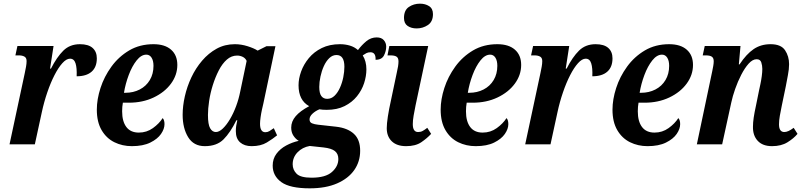

<svg xmlns="http://www.w3.org/2000/svg" viewBox="-20 -787 4386 1047"><path d="M115 -388Q119 -407 122 -423.5Q125 -440 125 -454Q125 -472 113 -478.5Q101 -485 83 -485H64L75 -536H272L253 -413H258Q290 -476 325.5 -511Q361 -546 416 -546Q462 -546 485 -525.5Q508 -505 508 -469Q508 -421 479.5 -396Q451 -371 398 -371Q400 -416 392 -441.5Q384 -467 362 -467Q342 -467 320 -442.5Q298 -418 277 -377Q256 -336 238 -283.5Q220 -231 208 -175L170 0H32Z M699 10Q647 10 603.5 -11.5Q560 -33 534 -77.5Q508 -122 508 -189Q508 -245 528 -307Q548 -369 587.5 -423.5Q627 -478 684.5 -512Q742 -546 817 -546Q879 -546 913 -516Q947 -486 947 -433Q947 -378 912.5 -331Q878 -284 818 -255.5Q758 -227 683 -227H650Q646 -205 646 -180Q646 -125 669 -94.5Q692 -64 737 -64Q780 -64 814 -88.5Q848 -113 867 -143Q877 -133 877 -110Q877 -84 858 -56.5Q839 -29 799.5 -9.5Q760 10 699 10ZM664 -281Q707 -281 742 -299Q777 -317 797 -350.5Q817 -384 817 -428Q817 -456 806.5 -472.5Q796 -489 778 -489Q750 -489 725 -457.5Q700 -426 682 -378Q664 -330 656 -281Z M1097 10Q1036 10 1006 -39Q976 -88 976 -161Q976 -209 988 -262Q1000 -315 1023.5 -365Q1047 -415 1082 -456Q1117 -497 1161.5 -521.5Q1206 -546 1261 -546Q1295 -546 1330 -535Q1365 -524 1385 -511L1433 -535H1482L1416 -222Q1413 -210 1408.5 -189.5Q1404 -169 1401 -147.5Q1398 -126 1398 -112Q1398 -66 1427 -66Q1439 -66 1449 -72Q1459 -78 1473 -88L1491 -49Q1468 -30 1435 -10Q1402 10 1352 10Q1313 10 1289.5 -10.5Q1266 -31 1266 -72Q1266 -87 1268 -100.5Q1270 -114 1274 -131H1269Q1236 -64 1199 -27Q1162 10 1097 10ZM1157 -67Q1175 -67 1195 -86Q1215 -105 1234 -137Q1253 -169 1267.5 -208Q1282 -247 1290 -288L1325 -455Q1318 -470 1303.5 -477Q1289 -484 1273 -484Q1242 -484 1217 -462Q1192 -440 1173 -403Q1154 -366 1140.5 -323Q1127 -280 1120.5 -237Q1114 -194 1114 -160Q1114 -108 1126 -87.5Q1138 -67 1157 -67Z M1669 240Q1561 240 1514 206Q1467 172 1467 116Q1467 79 1487.5 51.5Q1508 24 1540.5 6.5Q1573 -11 1609 -19Q1593 -28 1580.5 -46.5Q1568 -65 1568 -91Q1568 -125 1592.5 -153.5Q1617 -182 1666 -208Q1608 -240 1608 -322Q1608 -358 1622 -397Q1636 -436 1664 -470Q1692 -504 1734.5 -525Q1777 -546 1834 -546Q1862 -546 1887.5 -538.5Q1913 -531 1932 -514Q1953 -542 1978 -562.5Q2003 -583 2034 -583Q2060 -583 2073 -568Q2086 -553 2086 -533Q2086 -509 2074 -485Q2062 -461 2028 -461Q2030 -502 2000 -502Q1987 -502 1977.5 -497Q1968 -492 1958 -485Q1978 -453 1978 -409Q1978 -372 1965.5 -333.5Q1953 -295 1926.5 -262Q1900 -229 1859 -208.5Q1818 -188 1762 -188Q1738 -188 1722 -191Q1700 -182 1684 -167Q1668 -152 1668 -136Q1668 -120 1681.5 -114.5Q1695 -109 1714 -107L1813 -96Q1875 -89 1909.5 -57.5Q1944 -26 1944 35Q1944 94 1912 140Q1880 186 1818.5 213Q1757 240 1669 240ZM1764 -248Q1787 -248 1804.5 -265Q1822 -282 1834 -309Q1846 -336 1852 -366Q1858 -396 1858 -423Q1858 -487 1815 -487Q1793 -487 1775.5 -470Q1758 -453 1746 -426.5Q1734 -400 1727.5 -369.5Q1721 -339 1721 -313Q1721 -278 1732.5 -263Q1744 -248 1764 -248ZM1679 182Q1755 182 1790 151Q1825 120 1825 80Q1825 52 1806.5 37Q1788 22 1744 17L1669 9Q1629 16 1602.5 43.5Q1576 71 1576 109Q1576 139 1597.5 160.5Q1619 182 1679 182Z M2252 -632Q2223 -632 2203 -645.5Q2183 -659 2183 -689Q2183 -731 2209.5 -749Q2236 -767 2270 -767Q2299 -767 2320 -753.5Q2341 -740 2341 -710Q2341 -669 2313.5 -650.5Q2286 -632 2252 -632ZM2195 10Q2144 10 2116.5 -16.5Q2089 -43 2089 -88Q2089 -112 2095 -151.5Q2101 -191 2112 -240L2144 -392Q2153 -429 2153 -452Q2153 -471 2142.5 -478Q2132 -485 2109 -485H2093L2103 -536H2315L2246 -212Q2240 -183 2235.5 -156.5Q2231 -130 2231 -110Q2231 -67 2260 -67Q2274 -67 2285 -73Q2296 -79 2310 -90L2331 -57Q2309 -33 2277.5 -11.5Q2246 10 2195 10Z M2574 10Q2522 10 2478.5 -11.5Q2435 -33 2409 -77.5Q2383 -122 2383 -189Q2383 -245 2403 -307Q2423 -369 2462.5 -423.5Q2502 -478 2559.5 -512Q2617 -546 2692 -546Q2754 -546 2788 -516Q2822 -486 2822 -433Q2822 -378 2787.5 -331Q2753 -284 2693 -255.5Q2633 -227 2558 -227H2525Q2521 -205 2521 -180Q2521 -125 2544 -94.5Q2567 -64 2612 -64Q2655 -64 2689 -88.5Q2723 -113 2742 -143Q2752 -133 2752 -110Q2752 -84 2733 -56.5Q2714 -29 2674.5 -9.5Q2635 10 2574 10ZM2539 -281Q2582 -281 2617 -299Q2652 -317 2672 -350.5Q2692 -384 2692 -428Q2692 -456 2681.5 -472.5Q2671 -489 2653 -489Q2625 -489 2600 -457.5Q2575 -426 2557 -378Q2539 -330 2531 -281Z M2927 -388Q2931 -407 2934 -423.5Q2937 -440 2937 -454Q2937 -472 2925 -478.5Q2913 -485 2895 -485H2876L2887 -536H3084L3065 -413H3070Q3102 -476 3137.5 -511Q3173 -546 3228 -546Q3274 -546 3297 -525.5Q3320 -505 3320 -469Q3320 -421 3291.5 -396Q3263 -371 3210 -371Q3212 -416 3204 -441.5Q3196 -467 3174 -467Q3154 -467 3132 -442.5Q3110 -418 3089 -377Q3068 -336 3050 -283.5Q3032 -231 3020 -175L2982 0H2844Z M3511 10Q3459 10 3415.5 -11.5Q3372 -33 3346 -77.5Q3320 -122 3320 -189Q3320 -245 3340 -307Q3360 -369 3399.5 -423.5Q3439 -478 3496.5 -512Q3554 -546 3629 -546Q3691 -546 3725 -516Q3759 -486 3759 -433Q3759 -378 3724.5 -331Q3690 -284 3630 -255.5Q3570 -227 3495 -227H3462Q3458 -205 3458 -180Q3458 -125 3481 -94.5Q3504 -64 3549 -64Q3592 -64 3626 -88.5Q3660 -113 3679 -143Q3689 -133 3689 -110Q3689 -84 3670 -56.5Q3651 -29 3611.5 -9.5Q3572 10 3511 10ZM3476 -281Q3519 -281 3554 -299Q3589 -317 3609 -350.5Q3629 -384 3629 -428Q3629 -456 3618.5 -472.5Q3608 -489 3590 -489Q3562 -489 3537 -457.5Q3512 -426 3494 -378Q3476 -330 3468 -281Z M4190 10Q4139 10 4112 -19Q4085 -48 4086 -96Q4086 -118 4090 -145.5Q4094 -173 4103 -214L4119 -293Q4122 -307 4126.5 -328Q4131 -349 4134 -371.5Q4137 -394 4137 -411Q4137 -429 4131.5 -446.5Q4126 -464 4106 -464Q4084 -464 4062.5 -440Q4041 -416 4022 -379Q4003 -342 3989 -302Q3975 -262 3968 -229L3918 0H3780L3864 -399Q3867 -413 3869.5 -427.5Q3872 -442 3872 -453Q3872 -471 3861.5 -478Q3851 -485 3829 -485H3812L3823 -536H4018L4009 -436H4013Q4050 -492 4089.5 -519Q4129 -546 4182 -546Q4239 -546 4261 -513Q4283 -480 4283 -437Q4283 -410 4276.5 -377Q4270 -344 4265 -316L4243 -210Q4237 -181 4232.5 -155.5Q4228 -130 4228 -109Q4228 -67 4257 -67Q4278 -67 4308 -90L4329 -57Q4308 -32 4274 -11Q4240 10 4190 10Z"/></svg>

Font: Noto Serif Condensed
Style: Bold Italic
Weight: 700
Width: 3
Italic angle: -12°
Designer: Monotype Design Team
Foundry: Monotype Imaging Inc.
Version: Version 2.014